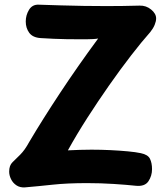

<svg xmlns="http://www.w3.org/2000/svg" viewBox="-20 -785 720 821"><path d="M153.1 -622.2Q119.7 -624.6 104.9 -644.9Q90.1 -665.3 90.1 -693Q90.1 -720.1 104.1 -743.1Q118.1 -766 145.1 -765L240.1 -762Q338.1 -759 436.1 -759Q471.1 -759 506.6 -759.5Q542.1 -760 577.1 -761Q605 -761.8 626.3 -744.2Q647.6 -726.7 647.6 -706.4Q647.6 -693.8 641.3 -678.6Q635 -663.3 622.7 -648Q586 -606.7 540.4 -547.7Q494.9 -488.8 446.7 -420.1Q398.6 -351.4 352.8 -280.1Q307.1 -208.8 270.3 -142.1Q295.9 -143.3 321.3 -144.2Q346.8 -145 371.1 -145Q413.1 -145 453.3 -143Q493.6 -141 527.2 -137.8Q560.9 -134.6 581.9 -130.1Q612.8 -123.8 621.4 -105.8Q630.1 -87.8 630.1 -61.7Q630.1 -33 614.7 -9.9Q599.2 13.2 561.1 9.4Q522.2 5.2 466.7 1.6Q411.1 -2 352.1 -2Q267.9 -2 206.5 4.6Q145.1 11.2 87.1 16.2Q65.8 17.8 50.3 7.5Q34.9 -2.8 27.1 -19.1Q19.2 -35.4 19.2 -51.1Q19.2 -77.6 33.4 -91.2Q47.6 -104.8 66.1 -123.3Q76.3 -133.6 85.4 -146.2Q94.6 -158.9 106.6 -180.7Q161.4 -273.4 237.2 -388.1Q313 -502.8 399.7 -620.3Q392.6 -618.8 377.7 -617.9Q362.9 -617 348.2 -617Q333.4 -617 326.1 -617Q291.4 -617 263.8 -617.5Q236.1 -618 210.5 -619.1Q184.9 -620.2 153.1 -622.2Z"/></svg>

Font: Playpen Sans
Style: Regular
Weight: 400
Designer: Laura Meseguer, Veronika Burian, José Scaglione, Kostas Bartsokas, Vera Evstafieva, Tom Grace, Yorlmar Campos
Foundry: TypeTogether
Version: Version 2.000